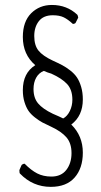

<svg xmlns="http://www.w3.org/2000/svg" viewBox="-20 -728 397 755"><path d="M179.7 6.8Q108.9 6.8 58.6 -45.4Q56.2 -46.9 56.2 -59.1Q56.2 -60.1 64 -77.1Q64.5 -80.1 69.8 -82.5Q75.2 -85 77.1 -84Q102.1 -58.6 126.2 -46.1Q150.4 -33.7 182.1 -33.7Q220.7 -33.7 241 -60.1Q261.2 -86.4 261.2 -126Q261.2 -165 241 -188.2Q220.7 -211.4 181.6 -229.5Q160.2 -239.3 147 -246.3Q133.8 -253.4 117.4 -266.1Q101.1 -278.8 91.8 -292.5Q82.5 -306.2 76.2 -326.9Q69.8 -347.7 69.8 -373.5Q69.8 -440.9 118.7 -471.7Q69.8 -513.7 69.8 -582.5Q69.8 -643.1 102.5 -675.8Q135.3 -708.5 184.1 -708.5Q242.7 -708.5 283.7 -670.4Q284.7 -669.9 286.1 -665Q287.6 -660.2 287.6 -658.7Q287.6 -657.7 277.8 -639.2Q277.3 -636.7 272.7 -635Q268.1 -633.3 266.1 -634.3Q247.1 -651.9 230.5 -659.9Q213.9 -668 187.5 -668Q150.9 -668 132.8 -644.8Q114.7 -621.6 114.7 -586.4Q114.7 -549.8 131.3 -529.1Q147.9 -508.3 187.5 -489.7Q210 -479.5 224.4 -471.9Q238.8 -464.4 255.9 -451.2Q272.9 -438 282.7 -423.3Q292.5 -408.7 299.1 -386.5Q305.7 -364.3 305.7 -336.9Q305.7 -272.5 260.3 -238.3Q305.7 -193.8 305.7 -127.9Q305.7 -66.4 273.4 -29.8Q241.2 6.8 179.7 6.8ZM228.5 -262.2Q244.6 -271 254.6 -291.5Q264.6 -312 264.6 -335.9Q264.6 -375 243.9 -397.5Q223.1 -419.9 181.6 -438.5Q166 -442.9 152.3 -449.2Q132.8 -441.4 122.3 -422.6Q111.8 -403.8 111.8 -377.9Q111.8 -342.8 129.9 -321.3Q147.9 -299.8 187.5 -280.8Q196.3 -277.3 211.4 -270.3Q226.6 -263.2 228.5 -262.2Z"/></svg>

Font: BenchNine Light
Style: Regular
Weight: 300
Version: Version 1 ; ttfautohint (v0.92.18-e454-dirty) -l 8 -r 50 -G 